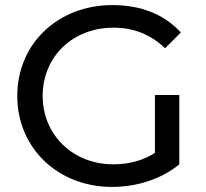

<svg xmlns="http://www.w3.org/2000/svg" viewBox="-20 -728 812 756"><path d="M48 -350C48 -145 208 8 421 8C521 8 617 -24 686 -81V-354H590V-126C543 -96 489 -81 426 -81C267 -81 148 -197 148 -350C148 -505 266 -619 427 -619C506 -619 574 -592 630 -538L692 -600C628 -671 535 -708 423 -708C208 -708 48 -556 48 -350Z"/></svg>

Font: Malon Grotesk Med
Style: Regular
Weight: 500
Designer: Julieta Ulanovsky
Foundry: Julieta Ulanovsky
Version: Version 7.200